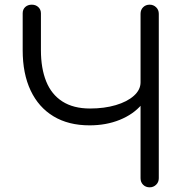

<svg xmlns="http://www.w3.org/2000/svg" viewBox="-20 -801 799 821"><path d="M363 -265Q273 -265 209 -303.5Q145 -342 111 -414Q77 -486 77 -586V-744Q77 -761 88 -771Q99 -781 116 -781Q133 -781 144 -770.5Q155 -760 155 -744V-586Q155 -509 177.5 -453Q200 -397 247 -367Q294 -337 365 -337Q426 -337 475 -351.5Q524 -366 552.5 -391.5Q581 -417 581 -449H624Q621 -395 585.5 -353.5Q550 -312 492 -288.5Q434 -265 363 -265ZM620 0Q603 0 592 -11Q581 -22 581 -39V-742Q581 -759 592 -770Q603 -781 620 -781Q636 -781 647.5 -770Q659 -759 659 -742V-39Q659 -22 647.5 -11Q636 0 620 0Z"/></svg>

Font: Comfortaa
Style: Regular
Weight: 400
Designer: Johan Aakerlund
Foundry: Johan Aakerlund
Version: Version 3.104; ttfautohint (v1.8.1.43-b0c9)